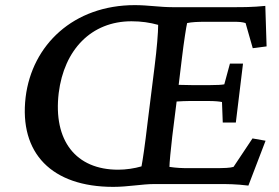

<svg xmlns="http://www.w3.org/2000/svg" viewBox="-20 -718 1087 749"><path d="M422 11C479 11 535 0 581 0H836C867 0 900 0 949 6L1016 -169L965 -178L891 -67C877 -63 859 -62 809 -62H715C690 -62 667 -63 641 -67C641 -81 646 -135 652 -186L669 -322C687 -323 703 -324 720 -324H793C819 -324 837 -322 846 -320L849 -240H900L928 -470H877L855 -389C845 -387 826 -386 800 -386H727C711 -386 694 -387 677 -387L690 -494C697 -553 707 -617 710 -628C727 -632 754 -633 780 -633H894C912 -633 926 -632 938 -628L966 -530L1020 -537L1015 -695C965 -690 927 -690 894 -690H653C603 -690 558 -698 506 -698C267 -698 105 -543 80 -339C54 -120 182 11 422 11ZM209 -355C230 -524 336 -635 493 -635C531 -635 565 -630 597 -621C597 -592 592 -529 583 -458L556 -242C545 -148 537 -95 532 -69C505 -61 471 -56 441 -56C276 -56 187 -169 209 -355Z"/></svg>

Font: TPK Tissa Web Medium
Style: Italic
Weight: 500
Italic angle: -7°
Designer: Jacques Le Bailly, Suppakit Chalermlarp | Katatrad Co.,Ltd.
Foundry: Jacques Le Bailly, Cadson Demak Co.,Ltd.
Version: Version 5.000;Glyphs 3.1.2 (3151)